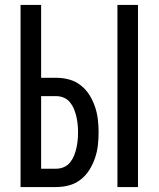

<svg xmlns="http://www.w3.org/2000/svg" viewBox="-20 -755 640 775"><path d="M454 0V-735H537V0ZM63 0V-735H146V-441H207Q234 -441 259.5 -434Q285 -427 306 -410.5Q327 -394 341 -371.5Q355 -349 363.5 -324Q372 -299 375 -273Q378 -247 378 -221Q378 -194 375 -168Q372 -142 363.5 -117Q355 -92 341 -69.5Q327 -47 306 -30.5Q285 -14 259.5 -7Q234 0 207 0ZM207 -74Q223 -74 238 -80.5Q253 -87 263 -99.5Q273 -112 279 -127Q285 -142 288.5 -157.5Q292 -173 293.5 -189Q295 -205 295 -220Q295 -236 293.5 -252Q292 -268 288.5 -283.5Q285 -299 279 -314Q273 -329 263 -341.5Q253 -354 238 -360.5Q223 -367 207 -367H146V-74Z"/></svg>

Font: Iosevka Custom Extended
Style: Regular
Weight: 400
Width: 7
Monospace: yes
Designer: Belleve Invis
Foundry: Belleve Invis
Version: Version 11.2.4; ttfautohint (v1.8.4)